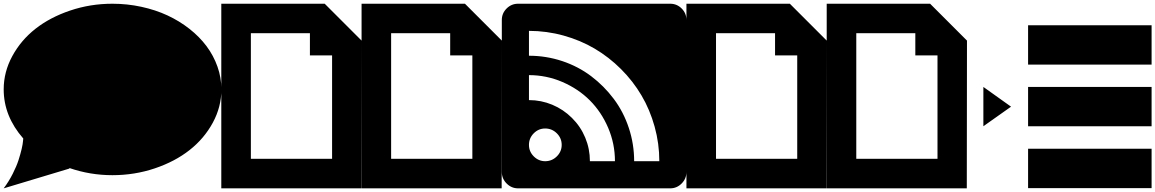

<svg xmlns="http://www.w3.org/2000/svg" viewBox="-20 -820 6258 1040"><path d="M1179.2 -335.9Q1179.2 -241.2 1132.6 -155.3Q1085.9 -69.3 1006.8 -7.1Q927.7 55.2 818.4 92Q709 128.9 588.9 128.9Q467.8 128.9 355 89.8L356.9 92.8L0 200.2Q27.8 163.1 48.8 121.6Q69.8 80.1 80.3 47.4Q90.8 14.6 97.2 -12.7Q103.5 -40 104.5 -54.7L106 -69.8Q0 -190.9 0 -335.9Q0 -430.2 46.6 -516.1Q93.3 -602.1 172.1 -664.1Q251 -726.1 360.1 -762.9Q469.2 -799.8 588.9 -799.8Q668.9 -799.8 745.6 -783.2Q822.3 -766.6 887 -736.6Q951.7 -706.5 1006.1 -663.8Q1060.5 -621.1 1098.6 -570.1Q1136.7 -519 1158 -459Q1179.2 -398.9 1179.2 -335.9Z M1338.9 40H1778.8V-520H1658.7V-640.1H1338.9ZM1738.8 -799.8 1938.5 -600.1 1937.5 200.2H1178.7V-799.8Z M2098.6 40H2538.6V-520H2418.5V-640.1H2098.6ZM2498.5 -799.8 2698.2 -600.1 2697.3 200.2H1938.5V-799.8Z M3022.5 -35.2Q3022.5 -71.8 2996.1 -97.9Q2969.7 -124 2933.1 -124Q2897 -124 2871.1 -97.9Q2845.2 -71.8 2845.2 -35.2Q2845.2 1 2871.3 27.1Q2897.5 53.2 2933.1 53.2Q2969.7 53.2 2996.1 27.1Q3022.5 1 3022.5 -35.2ZM3175.3 53.2H3311Q3311 -41.5 3274.2 -127.7Q3237.3 -213.9 3174.8 -276.4Q3112.3 -338.9 3026.1 -376Q2939.9 -413.1 2845.2 -413.1V-277.8Q2911.1 -277.8 2971.4 -252.7Q3031.7 -227.5 3078.1 -181.2Q3125 -134.8 3150.1 -74.2Q3175.3 -13.7 3175.3 53.2ZM3415 53.2H3551.3Q3551.3 -42.5 3525.9 -134Q3500.5 -225.6 3454.8 -303Q3409.2 -380.4 3344 -445.6Q3278.8 -510.7 3201.4 -556.4Q3124 -602.1 3032.5 -627.4Q2940.9 -652.8 2845.2 -652.8V-518.1Q2938 -518.1 3024.9 -489.3Q3111.8 -460.4 3181.9 -407.5Q3252 -354.5 3304.7 -284.2Q3357.4 -213.9 3386.2 -126.7Q3415 -39.6 3415 53.2ZM3698.2 -711.9V111.8Q3698.2 147.9 3672.1 174.1Q3646 200.2 3610.4 200.2H2786.1Q2750.5 200.2 2724.4 174.1Q2698.2 147.9 2698.2 111.8V-711.9Q2698.2 -748 2724.1 -773.9Q2750 -799.8 2786.1 -799.8H3610.4Q3646.5 -799.8 3672.4 -773.9Q3698.2 -748 3698.2 -711.9Z M3858.4 40H4298.3V-520H4178.2V-640.1H3858.4ZM4258.3 -799.8 4458 -600.1 4457 200.2H3698.2V-799.8Z M4618.2 40H5058.1V-520H4938V-640.1H4618.2ZM5018.1 -799.8 5217.8 -600.1 5216.8 200.2H4458V-799.8Z M5306.6 -349.1 5456.5 -242.2 5306.6 -136.2ZM6217.8 -14.2V199.2H5548.8V-14.2ZM6217.8 -349.1V-136.2H5548.8V-349.1ZM6217.8 -683.1V-470.2H5548.8V-683.1Z"/></svg>

Font: Web Symbols
Style: Regular
Weight: 400
Designer: Igor Kiselev
Foundry: Just Be Nice studio
Version: Version 1.000;PS 001.001;hotconv 1.0.56